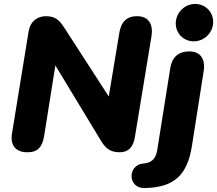

<svg xmlns="http://www.w3.org/2000/svg" viewBox="-20 -761 1098 971"><path d="M113 9C168 11 193 -14 203 -72L260 -430L492 -47C516 -8 540 9 586 9C629 9 654 -17 662 -67L746 -577C756 -637 732 -677 678 -679C623 -681 594 -653 584 -598L530 -273L303 -624C278 -662 257 -679 212 -679C169 -679 134 -654 125 -604L41 -88C30 -26 60 7 113 9ZM712 190C865 187 928 121 951 -25L1010 -401C1020 -464 992 -501 938 -501C882 -501 850 -472 841 -416L775 -1C768 44 743 64 704 66C625 73 624 192 712 190ZM960 -552C1012 -552 1056 -594 1058 -646C1060 -699 1020 -741 967 -741C915 -741 871 -699 869 -646C867 -594 907 -552 960 -552Z"/></svg>

Font: SN Pro Heavy
Style: Italic
Weight: 800
Italic angle: -9°
Designer: Tobias Whetton
Foundry: Supernotes
Version: Version 1.001;Glyphs 3.2 (3249)